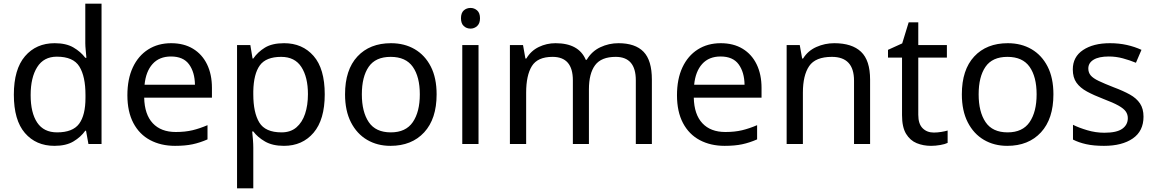

<svg xmlns="http://www.w3.org/2000/svg" viewBox="-20 -780 6259 1040"><path d="M275 10Q175 10 115 -59.5Q55 -129 55 -267Q55 -405 115.5 -475.5Q176 -546 276 -546Q338 -546 377.5 -523Q417 -500 442 -467H448Q447 -480 444.5 -505.5Q442 -531 442 -546V-760H530V0H459L446 -72H442Q418 -38 378 -14Q338 10 275 10ZM289 -63Q374 -63 408.5 -109.5Q443 -156 443 -250V-266Q443 -366 410 -419.5Q377 -473 288 -473Q217 -473 181.5 -416.5Q146 -360 146 -265Q146 -169 181.5 -116Q217 -63 289 -63Z M907 -546Q976 -546 1025.5 -516Q1075 -486 1101.5 -431.5Q1128 -377 1128 -304V-251H761Q763 -160 807.5 -112.5Q852 -65 932 -65Q983 -65 1022.5 -74.5Q1062 -84 1104 -102V-25Q1063 -7 1023 1.5Q983 10 928 10Q852 10 793.5 -21Q735 -52 702.5 -113.5Q670 -175 670 -264Q670 -352 699.5 -415Q729 -478 782.5 -512Q836 -546 907 -546ZM906 -474Q843 -474 806.5 -433.5Q770 -393 763 -321H1036Q1035 -389 1004 -431.5Q973 -474 906 -474Z M1519 -546Q1618 -546 1678.5 -477Q1739 -408 1739 -269Q1739 -132 1678.5 -61Q1618 10 1518 10Q1456 10 1415.5 -13.5Q1375 -37 1352 -68H1346Q1348 -51 1350 -25Q1352 1 1352 20V240H1264V-536H1336L1348 -463H1352Q1376 -498 1415 -522Q1454 -546 1519 -546ZM1503 -472Q1421 -472 1387.5 -426Q1354 -380 1352 -286V-269Q1352 -170 1384.5 -116.5Q1417 -63 1505 -63Q1554 -63 1585.5 -90Q1617 -117 1632.5 -163.5Q1648 -210 1648 -270Q1648 -362 1612.5 -417Q1577 -472 1503 -472Z M2345 -269Q2345 -136 2277.5 -63Q2210 10 2095 10Q2024 10 1968.5 -22.5Q1913 -55 1881 -117.5Q1849 -180 1849 -269Q1849 -402 1916 -474Q1983 -546 2098 -546Q2171 -546 2226.5 -513.5Q2282 -481 2313.5 -419.5Q2345 -358 2345 -269ZM1940 -269Q1940 -174 1977.5 -118.5Q2015 -63 2097 -63Q2178 -63 2216 -118.5Q2254 -174 2254 -269Q2254 -364 2216 -418Q2178 -472 2096 -472Q2014 -472 1977 -418Q1940 -364 1940 -269Z M2529 -737Q2549 -737 2564.5 -723.5Q2580 -710 2580 -681Q2580 -653 2564.5 -639Q2549 -625 2529 -625Q2507 -625 2492 -639Q2477 -653 2477 -681Q2477 -710 2492 -723.5Q2507 -737 2529 -737ZM2572 -536V0H2484V-536Z M3330 -546Q3421 -546 3466 -499.5Q3511 -453 3511 -349V0H3424V-345Q3424 -472 3315 -472Q3237 -472 3203.5 -427Q3170 -382 3170 -296V0H3083V-345Q3083 -472 2973 -472Q2892 -472 2861 -422Q2830 -372 2830 -278V0H2742V-536H2813L2826 -463H2831Q2856 -505 2898.5 -525.5Q2941 -546 2989 -546Q3115 -546 3153 -456H3158Q3185 -502 3231.5 -524Q3278 -546 3330 -546Z M3884 -546Q3953 -546 4002.5 -516Q4052 -486 4078.5 -431.5Q4105 -377 4105 -304V-251H3738Q3740 -160 3784.5 -112.5Q3829 -65 3909 -65Q3960 -65 3999.5 -74.5Q4039 -84 4081 -102V-25Q4040 -7 4000 1.5Q3960 10 3905 10Q3829 10 3770.5 -21Q3712 -52 3679.5 -113.5Q3647 -175 3647 -264Q3647 -352 3676.5 -415Q3706 -478 3759.5 -512Q3813 -546 3884 -546ZM3883 -474Q3820 -474 3783.5 -433.5Q3747 -393 3740 -321H4013Q4012 -389 3981 -431.5Q3950 -474 3883 -474Z M4499 -546Q4595 -546 4644 -499.5Q4693 -453 4693 -349V0H4606V-343Q4606 -472 4486 -472Q4397 -472 4363 -422Q4329 -372 4329 -278V0H4241V-536H4312L4325 -463H4330Q4356 -505 4402 -525.5Q4448 -546 4499 -546Z M5038 -62Q5058 -62 5079 -65.5Q5100 -69 5113 -73V-6Q5099 1 5073 5.5Q5047 10 5023 10Q4981 10 4945.5 -4.5Q4910 -19 4888 -55Q4866 -91 4866 -156V-468H4790V-510L4867 -545L4902 -659H4954V-536H5109V-468H4954V-158Q4954 -109 4977.5 -85.5Q5001 -62 5038 -62Z M5686 -269Q5686 -136 5618.5 -63Q5551 10 5436 10Q5365 10 5309.5 -22.5Q5254 -55 5222 -117.5Q5190 -180 5190 -269Q5190 -402 5257 -474Q5324 -546 5439 -546Q5512 -546 5567.5 -513.5Q5623 -481 5654.5 -419.5Q5686 -358 5686 -269ZM5281 -269Q5281 -174 5318.5 -118.5Q5356 -63 5438 -63Q5519 -63 5557 -118.5Q5595 -174 5595 -269Q5595 -364 5557 -418Q5519 -472 5437 -472Q5355 -472 5318 -418Q5281 -364 5281 -269Z M6174 -148Q6174 -70 6116 -30Q6058 10 5960 10Q5904 10 5863.5 1Q5823 -8 5792 -24V-104Q5824 -88 5869.5 -74.5Q5915 -61 5962 -61Q6029 -61 6059 -82.5Q6089 -104 6089 -140Q6089 -160 6078 -176Q6067 -192 6038.5 -208Q6010 -224 5957 -244Q5905 -264 5868 -284Q5831 -304 5811 -332Q5791 -360 5791 -404Q5791 -472 5846.5 -509Q5902 -546 5992 -546Q6041 -546 6083.5 -536.5Q6126 -527 6163 -510L6133 -440Q6099 -454 6062 -464Q6025 -474 5986 -474Q5932 -474 5903.5 -456.5Q5875 -439 5875 -409Q5875 -387 5888 -371.5Q5901 -356 5931.5 -341.5Q5962 -327 6013 -307Q6064 -288 6100 -268Q6136 -248 6155 -219.5Q6174 -191 6174 -148Z"/></svg>

Font: Noto Sans Anatolian Hieroglyphs
Style: Regular
Weight: 400
Designer: Monotype Design Team
Foundry: Monotype Imaging Inc.
Version: Version 2.001; ttfautohint (v1.8.4.7-5d5b)